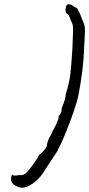

<svg xmlns="http://www.w3.org/2000/svg" viewBox="-20 -747 413 888"><path d="M31 82Q31 80 31.5 73.5Q32 67 36 61Q37 62 40.5 63.5Q44 65 51 65Q59 65 65 63Q84 64 92 59.5Q100 55 116 37Q119 31 128 21Q157 -19 161 -31Q175 -41 182 -49.5Q189 -58 197 -71Q197 -93 215 -122Q228 -151 234 -160Q246 -184 246 -187Q247 -189 249.5 -196Q252 -203 251 -211Q257 -214 261.5 -224.5Q266 -235 265 -246Q266 -250 274.5 -270.5Q283 -291 284 -311Q300 -362 305 -401Q310 -440 315 -525L317 -578Q318 -591 318 -609Q318 -624 316 -632.5Q314 -641 308 -651Q298 -683 291 -683Q288 -683 285.5 -688Q283 -693 283 -701Q283 -709 285 -714V-715Q285 -720 289.5 -724Q294 -728 301 -727Q307 -727 315.5 -721.5Q324 -716 328 -712Q332 -716 340.5 -702Q349 -688 359 -660Q368 -640 370.5 -630Q373 -620 373 -602L371 -560L369 -527Q368 -477 360 -414Q352 -351 341 -298Q328 -246 295.5 -162.5Q263 -79 248 -55Q252 -56 214 -1L175 59Q155 86 129 103.5Q103 121 82 121Q75 121 72 120Q32 109 31 82Z"/></svg>

Font: Caveat
Style: Regular
Weight: 400
Designer: Pablo Impallari
Foundry: Pablo Impallari
Version: Version 1.500; ttfautohint (v1.6)